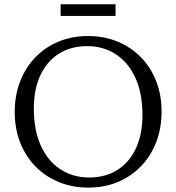

<svg xmlns="http://www.w3.org/2000/svg" viewBox="-20 -844 802 874"><path d="M380.5 -680Q453.5 -680 514.8 -654.8Q576 -629.5 621 -583.8Q666 -538 690.8 -475Q715.5 -412 715.5 -336Q715.5 -260 691 -196.8Q666.5 -133.5 621.5 -87Q576.5 -40.5 515.8 -15.2Q455 10 382 10Q309 10 247.8 -15.2Q186.5 -40.5 141.5 -86.2Q96.5 -132 71.8 -195.2Q47 -258.5 47 -334Q47 -410 71.5 -473.2Q96 -536.5 141 -583Q186 -629.5 247 -654.8Q308 -680 380.5 -680ZM385.5 -36Q460.5 -36 515 -70.8Q569.5 -105.5 599 -169.2Q628.5 -233 628.5 -320Q628.5 -420 596.2 -490Q564 -560 507.2 -597Q450.5 -634 377 -634Q302 -634 247.5 -599.2Q193 -564.5 163.5 -500.8Q134 -437 134 -350Q134 -250.5 166.2 -180.2Q198.5 -110 255.5 -73Q312.5 -36 385.5 -36ZM256 -771.5V-824.5H506V-771.5Z"/></svg>

Font: Newsreader 16pt
Style: Regular
Weight: 400
Designer: Hugues Gentile
Foundry: Production Type
Version: Version 1.003